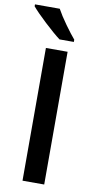

<svg xmlns="http://www.w3.org/2000/svg" viewBox="-105 -974 511 1017"><g transform="rotate(10 151.0 -465.5)"><path d="M0 0ZM94.2 0V-713.9H210.9V0ZM157.2 -771Q123.5 -796.4 72 -844.5Q20.5 -892.6 -2.9 -920.9V-931.2H130.4Q148.9 -897 180.9 -852.5Q212.9 -808.1 234.4 -783.2V-771Z"/></g></svg>

Font: Open Sans Semibold
Style: Regular
Weight: 600
Foundry: Ascender Corporation
Version: Version 1.10